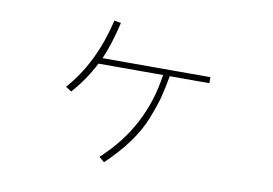

<svg xmlns="http://www.w3.org/2000/svg" viewBox="-67 -664 1133 798"><g transform="rotate(10 500.0 -264.5)"><path d="M205.1 -252Q311.5 -371.1 355.5 -557.6L383.8 -552.7Q361.3 -457 334 -395.5H789.1V-370.1H622.1Q612.3 -315.4 602.1 -276.9Q591.8 -238.3 570.3 -184.1Q548.8 -129.9 509.8 -76.7Q470.7 -23.4 415 29.3L392.6 10.7Q562.5 -144.5 593.8 -370.1H321.3Q283.2 -295.9 229.5 -236.3Z"/></g></svg>

Font: Gothic A1 Thin
Style: Regular
Weight: 250
Designer: HanYang I&C Co.,Ltd.
Foundry: HanYang I&C Co.,Ltd.
Version: Version 2.50